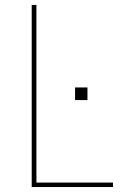

<svg xmlns="http://www.w3.org/2000/svg" viewBox="-20 -755 540 775"><path d="M108 0V-735H127V-18H436V0ZM283 -351V-402H333V-351Z"/></svg>

Font: Iosevka SS04 Thin
Style: Regular
Weight: 100
Monospace: yes
Designer: Belleve Invis
Foundry: Belleve Invis
Version: Version 19.0.0; ttfautohint (v1.8.4)